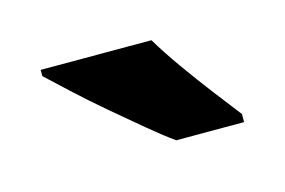

<svg xmlns="http://www.w3.org/2000/svg" viewBox="-39 -835 442 298"><g transform="rotate(-15 182.0 -686.0)"><path d="M218 -766Q231 -744 250.5 -716.5Q270 -689 290 -663Q310 -637 324 -619V-606H215Q198 -618 174 -638Q150 -658 124 -680Q98 -702 76 -722.5Q54 -743 40 -756V-766Z"/></g></svg>

Font: Noto Sans Gujarati SemiCondensed ExtraBold
Style: Regular
Weight: 800
Width: 4
Designer: Jelle Bosma - Monotype Design Team, Universal Thirst
Foundry: Monotype Imaging Inc.
Version: Version 2.106; ttfautohint (v1.8.4.7-5d5b)